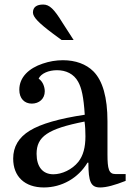

<svg xmlns="http://www.w3.org/2000/svg" viewBox="-20 -815 577 845"><path d="M255 -715C218 -775 198 -795 170 -795C142 -795 125 -784 125 -760C125 -740 150 -714 213 -667L251 -639H304ZM38 -117C38 -38 89 10 173 10C252 10 324 -31 365 -99H369C369 -14 380 10 421 10C448 10 485 0 533 -19V-49H488C459 -49 453 -71 453 -136V-281C453 -386 432 -460 391 -501C359 -533 312 -550 257 -550C227 -550 197 -545 168 -535C108 -515 65 -476 65 -420C65 -381 88 -359 120 -359C152 -359 177 -380 177 -413C177 -432 169 -456 150 -469C161 -492 194 -506 231 -506C270 -506 305 -490 324 -455C339 -428 348 -389 353 -310C240 -293 160 -270 111 -240C62 -210 38 -169 38 -117ZM215 -48C168 -48 141 -81 141 -138C141 -214 190 -248 352 -280C355 -260 356 -238 356 -215C356 -166 346 -130 325 -103C297 -68 252 -48 215 -48Z"/></svg>

Font: Domine
Style: Regular
Weight: 400
Designer: Pablo Impallari, Rodrigo Fuenzalida, Brenda Gallo
Foundry: Pablo Impallari, Rodrigo Fuenzalida, Brenda Gallo
Version: Version 2.000